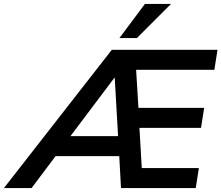

<svg xmlns="http://www.w3.org/2000/svg" viewBox="-95 -959 1129 979"><path d="M-75 0 475 -705H1014L998 -603H559L597 -637L613 -374L572 -409H946L930 -307H579L614 -342L630 -65L589 -102H919L903 0H522L511 -201L547 -163H161L214 -197L66 0ZM488 -562 241 -234 237 -265H538L509 -230L490 -562ZM514 -765 644 -939H777L603 -765Z"/></svg>

Font: Nunito Sans 12pt
Style: Bold Italic
Weight: 700
Italic angle: -9°
Designer: Vernon Adams
Foundry: Vernon Adams
Version: Version 3.101;gftools[0.9.27]